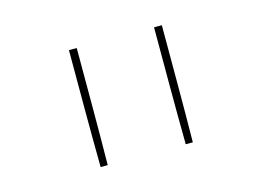

<svg xmlns="http://www.w3.org/2000/svg" viewBox="-57 -869 714 523"><g transform="rotate(-15 300.0 -607.0)"><path d="M410 -442Q409 -524 409 -606.5Q409 -689 409 -772H431Q431 -689 431 -606.5Q431 -524 430 -442ZM170 -442Q169 -524 169 -606.5Q169 -689 169 -772H191Q191 -689 191 -606.5Q191 -524 190 -442Z"/></g></svg>

Font: Iosevka SS04 Thin Extended
Style: Regular
Weight: 100
Width: 7
Monospace: yes
Designer: Belleve Invis
Foundry: Belleve Invis
Version: Version 19.0.0; ttfautohint (v1.8.4)